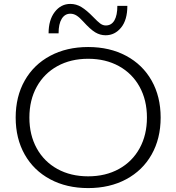

<svg xmlns="http://www.w3.org/2000/svg" viewBox="-20 -950 900 980"><path d="M60 -350Q60 -457 106 -538.5Q152 -620 236 -665Q320 -710 430 -710Q540 -710 624 -665Q708 -620 754 -538.5Q800 -457 800 -350Q800 -243 754 -161.5Q708 -80 624 -35Q540 10 430 10Q320 10 236 -35Q152 -80 106 -161.5Q60 -243 60 -350ZM730 -350Q730 -439 692.5 -507Q655 -575 587 -612.5Q519 -650 430 -650Q341 -650 273 -612.5Q205 -575 167.5 -507Q130 -439 130 -350Q130 -261 167.5 -193Q205 -125 273 -87.5Q341 -50 430 -50Q519 -50 587 -87.5Q655 -125 692.5 -193Q730 -261 730 -350ZM519 -770Q491 -770 466 -785Q441 -800 404 -841Q386 -861 371 -870.5Q356 -880 339 -880Q311 -880 295 -854Q279 -828 279 -780H228Q228 -848 259.5 -889Q291 -930 339 -930Q369 -930 395.5 -914Q422 -898 455 -864Q478 -840 491.5 -830Q505 -820 520 -820Q549 -820 564 -846Q579 -872 579 -920H630Q630 -848 598 -809Q566 -770 519 -770Z"/></svg>

Font: Goli Light
Style: Regular
Weight: 300
Designer: jaikishan Patel
Foundry: MagicType
Version: Version 1.000